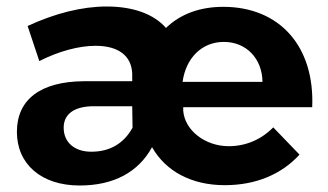

<svg xmlns="http://www.w3.org/2000/svg" viewBox="-20 -564 1009 591"><path d="M544 -223V-234H941C949 -421 841 -543 667 -543C596 -543 535 -521 491 -478C453 -521 390 -544 308 -544C233 -544 149 -523 65 -484L101 -376C162 -407 224 -423 274 -423C345 -423 385 -392 387 -337V-314H238C105 -313 32 -258 32 -158C32 -59 107 7 225 7C330 7 406 -34 448 -111C490 -37 569 6 672 6C767 6 846 -27 902 -88L821 -172C784 -134 736 -114 684 -114C612 -114 549 -162 544 -223ZM788 -312H542C552 -385 601 -435 669 -435C738 -435 787 -384 788 -312ZM269 -237H387L388 -171C361 -122 318 -97 261 -97C209 -97 176 -126 176 -171C176 -214 210 -237 269 -237Z"/></svg>

Font: Juman SemiBold
Style: Regular
Weight: 600
Designer: Bandar Raffah (Arabic) Julieta Ulanovsky (Latin)
Foundry: Caramella
Version: Version 5.022;PS 005.022;hotconv 1.0.88;makeotf.lib2.5.64775